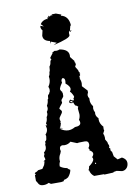

<svg xmlns="http://www.w3.org/2000/svg" viewBox="-85 -804 613 860"><g transform="rotate(-10 222.0 -374.0)"><path d="M12.2 -50.8 18.1 -55.2 12.2 -57.1 16.1 -62.5Q23.9 -64 30.3 -70.3L49.8 -72.8L60.5 -88.4L65.4 -104.5H60.5L70.8 -112.3L66.9 -127.9L70.8 -136.7L69.3 -143.6Q82 -153.3 82 -168L81.1 -177.2L84 -184.6L82.5 -190.4Q90.8 -195.8 90.8 -204.1L92.3 -214.8L90.3 -221.7Q101.1 -232.4 101.1 -247.6L98.1 -263.2L105 -260.7L101.1 -271Q108.9 -281.7 108.9 -298.3Q114.7 -304.7 114.7 -314L113.8 -320.8Q120.6 -329.1 120.6 -338.4L119.1 -348.1Q126.5 -359.9 127 -374L131.3 -380.4L130.4 -384.3L132.3 -393.6Q137.2 -397 141.1 -404.3L139.2 -406.7L142.1 -406.2L143.6 -416Q143.6 -423.8 140.1 -430.2Q151.4 -445.8 151.4 -464.4L150.4 -475.6Q155.8 -482.4 155.8 -492.2L159.2 -501.5L160.6 -518.6Q168 -527.3 168.5 -539.6L172.4 -547.4H176.8Q171.4 -548.8 171.4 -557.6L185.5 -576.2L182.6 -579.6L185.5 -578.6L194.8 -584L203.1 -583Q211.9 -583 218.3 -586.4Q259.3 -579.6 259.3 -551.8L258.8 -544.9L275.4 -523.9L274.9 -521Q274.9 -516.6 279.3 -513.7L276.9 -511.2L279.3 -509.3L273.9 -497.6L284.7 -480Q284.7 -473.1 290 -467.8L287.1 -465.3L291 -463.9L288.6 -460.9L290 -457.5Q284.7 -453.6 284.7 -449.7L287.1 -442.9H284.2Q290 -431.6 290 -419.9L288.6 -406.7L310.5 -383.3V-374Q306.6 -367.2 306.6 -361.8Q306.6 -355 312 -346.7L311.5 -339.4Q311.5 -323.7 322.3 -310.1L320.8 -299.8Q320.8 -291 326.2 -281.2L325.7 -275.4Q325.7 -263.2 336.9 -252.9L336.4 -246.6Q336.4 -227.5 352.5 -210.9L349.1 -209.5L353.5 -206.1Q350.6 -205.1 350.6 -201.7L352.5 -194.3L345.7 -181.2Q350.1 -171.4 350.1 -161.6L349.6 -153.8L357.4 -140.6Q357.4 -133.8 362.8 -124L360.8 -120.6L364.3 -118.7Q360.4 -117.7 360.4 -114.3L365.7 -109.4L364.7 -104.5Q364.7 -98.6 370.6 -93.8L374.5 -72.8L389.2 -56.2L409.7 -61Q429.7 -50.8 429.7 -34.2Q429.7 -21.5 422.9 -12.2Q414.1 -1 399.9 -1L376 -6.3L361.8 -3.9L360.4 -1.5L319.3 0.5L317.4 -1.5H272.9Q258.3 -12.2 254.9 -29.8L252 -31.2Q257.3 -38.1 257.3 -46.9Q281.7 -64.5 281.7 -77.1Q281.7 -82.5 278.3 -85.9Q286.1 -93.8 286.1 -101.1Q286.1 -110.4 271.5 -118.2L273.4 -121.1L269 -128.9Q275.4 -136.7 275.4 -144.5Q275.4 -161.1 258.3 -161.1Q227.1 -161.1 223.6 -159.2L194.8 -170.9Q182.6 -160.2 166 -160.2L154.3 -161.6L146.5 -157.7Q143.1 -152.8 143.1 -146L145 -136.7L141.1 -126.5Q132.8 -113.8 132.8 -99.6L133.3 -91.3Q128.4 -83.5 128.4 -70.3Q141.1 -60.1 159.7 -57.1Q163.6 -51.8 172.4 -46.9Q169.4 -29.8 156.7 -15.6L145 -9.3Q135.7 -9.3 134.3 -2L123 0H76.2L66.9 -6.3Q55.7 -0.5 43.9 -0.5Q35.2 -0.5 30.5 -2.4Q25.9 -4.4 22.9 -7.8Q20 -11.2 18.1 -15.6Q16.1 -20 12.2 -24.9ZM195.3 -222.7Q210.9 -222.7 226.1 -231.9Q252.9 -232.4 252.9 -247.6Q252.9 -254.4 249.5 -260.7Q255.9 -271.5 255.9 -285.2L253.4 -311L254.9 -316.9L257.3 -317.9Q252 -325.2 244.1 -327.1L239.3 -336.9L240.2 -342.8L235.4 -337.9L236.3 -342.8L228.5 -339.8Q220.2 -342.3 220.2 -345.7Q220.2 -351.6 226.1 -356.9Q235.4 -350.6 239.3 -350.6Q242.7 -350.6 242.7 -353L241.7 -359.9Q246.1 -363.3 246.1 -366.7Q246.1 -369.6 241.2 -378.9Q236.3 -388.2 231.4 -392.1Q236.8 -398.9 236.8 -404.3Q236.8 -416.5 218.3 -431.2L219.7 -442.9Q219.7 -457 209 -457.5Q202.6 -452.6 202.6 -444.8L203.6 -438Q193.8 -425.3 189.5 -411.6Q190.9 -402.3 198.7 -396L194.8 -393.6L198.7 -393.1V-379.4Q198.7 -374.5 192.9 -368.7Q187 -362.8 187 -358.4L188.5 -351.1Q188.5 -348.6 186.5 -346.2Q173.8 -332 171.4 -324.7Q180.7 -315.4 180.7 -311Q180.7 -304.7 172.6 -295.2Q164.6 -285.6 164.6 -279.3L167.5 -266.1L164.1 -264.6L167.5 -261.7Q164.1 -245.6 158.7 -240.7L174.3 -236.3L156.7 -237.3Q176.3 -222.7 195.3 -222.7ZM229 -343.3 236.8 -347.2 228 -351.1 224.1 -347.2ZM291.5 -53.2 289.6 -59.6 286.6 -58.1 286.1 -53.7ZM182.6 -631.3Q152.8 -636.2 152.8 -660.2L158.2 -683.6Q151.4 -691.9 151.4 -699.7L152.3 -705.6L167 -700.2L155.3 -712.4Q165 -728.5 187 -731L189.5 -728L189 -737.8L193.4 -734.9L195.3 -744.1L201.2 -738.8Q203.1 -738.8 203.6 -742.2L209.5 -743.7L213.9 -740.7L210.4 -747.1L230 -747.6L253.9 -738.8L250 -734.4Q285.6 -727.1 287.6 -682.6L284.7 -683.6L279.3 -662.6L280.8 -660.2L287.1 -663.1Q281.7 -655.8 279.3 -655.8Q276.9 -655.8 275.9 -662.6Q272.9 -657.2 272.9 -649.9L273.4 -641.6Q273.4 -627.9 195.3 -609.9L211.4 -618.2L186.5 -627.4L185.1 -617.7Z"/></g></svg>

Font: Truetypewriter PolyglOTT
Style: Regular
Weight: 400
Designer: Sergey Beatoff a.k.a. Sam_T
Version: Version 3.76